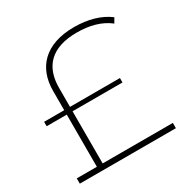

<svg xmlns="http://www.w3.org/2000/svg" viewBox="-162 -840 946 976"><g transform="rotate(-30 311.5 -352.0)"><path d="M182 -337H475V-363H182V-474C182 -599 251 -673 400 -673C473 -673 538 -657 589 -617L605 -645C552 -685 482 -704 402 -704C231 -704 148 -612 148 -476V-363H30V-337H148V-31H30V0H594V-31H182Z"/></g></svg>

Font: Talent ExtraLight
Style: Regular
Weight: 200
Designer: Mike Powis
Version: Version 1.001;hotconv 1.0.109;makeotfexe 2.5.65596